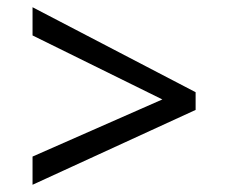

<svg xmlns="http://www.w3.org/2000/svg" viewBox="-20 -588 632 531"><path d="M70 -155 429 -313 70 -490V-568L521 -333V-284L70 -77Z"/></svg>

Font: lkorean25
Style: Book
Weight: 400
Designer: Jelle Bosma - Monotype Design Team
Foundry: Monotype Imaging Inc.
Version: Version 2.003